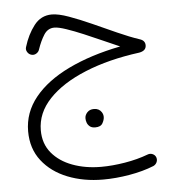

<svg xmlns="http://www.w3.org/2000/svg" viewBox="-51 -458 743 803"><g transform="rotate(-5 320.0 -56.5)"><path d="M195.8 -409.7Q223.6 -409.7 267.1 -394Q310.5 -378.4 361.1 -355.7Q411.6 -333 461.7 -310.5Q511.7 -288.1 552.7 -274.4Q575.7 -267.6 575.7 -247.1Q575.7 -224.1 546.4 -218.8Q416.5 -201.7 317.6 -161.1Q218.8 -120.6 163.3 -62Q107.9 -3.4 107.9 69.3Q107.9 125.5 140.1 164.3Q172.4 203.1 226.6 223.1Q280.8 243.2 346.7 243.2Q393.6 243.2 446.5 234.4Q499.5 225.6 543.5 209Q554.7 204.6 564.9 209Q575.2 213.4 579.1 223.1Q583 233.9 578.6 243.9Q574.2 253.9 564 258.8Q518.1 277.3 460.7 287.1Q403.3 296.9 350.1 296.9Q268.6 296.9 201.4 270.3Q134.3 243.7 94.5 192.6Q54.7 141.6 54.7 68.8Q54.7 -9.8 105.7 -73Q156.7 -136.2 250 -181.4Q343.3 -226.6 469.2 -251.5Q439.5 -264.2 400.9 -281.5Q362.3 -298.8 323 -315.4Q283.7 -332 251.2 -343Q218.8 -354 201.7 -354Q173.8 -354 157.7 -328.6Q141.6 -303.2 129.9 -268.6Q127 -258.3 116.9 -252.2Q106.9 -246.1 95.7 -249.5Q85.4 -252.4 79.3 -262.5Q73.2 -272.5 76.7 -283.2Q92.3 -335 121.1 -372.3Q149.9 -409.7 195.8 -409.7ZM298.3 35.2Q298.3 22 308.6 10.7Q318.8 -0.5 336.9 -0.5Q358.4 -0.5 369.1 16.1Q375 25.4 375 36.1Q375 48.3 366.9 62.5Q358.9 76.7 335.9 76.7Q320.8 76.7 312.5 69.3Q304.2 62 301.3 52.7Q298.3 44.4 298.3 35.2Z"/></g></svg>

Font: Mikhak-DS1-FD Light
Style: Regular
Weight: 300
Designer: Amin Abedi
Version: Version 3.2